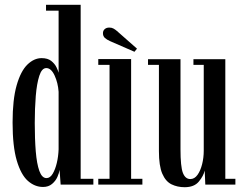

<svg xmlns="http://www.w3.org/2000/svg" viewBox="-20 -770 1013 801"><path d="M159.5 10Q125 10 96.2 -15.5Q67.5 -41 50 -100Q32.5 -159 32.5 -259Q32.5 -355 49.5 -414.2Q66.5 -473.5 94.2 -500.5Q122 -527.5 153.5 -527.5Q179 -527.5 193.8 -515.8Q208.5 -504 215.5 -489.5Q222.5 -475 224.5 -466.5V-725.5H172V-750H316.5V-24H369.5V0H233L228.5 -61.5Q227 -49 219.5 -32Q212 -15 197 -2.5Q182 10 159.5 10ZM174 -27Q189 -27 199.8 -45Q210.5 -63 217 -90.2Q223.5 -117.5 224.5 -147V-387Q222 -424 207.8 -455Q193.5 -486 173 -486Q154.5 -486 144 -453.8Q133.5 -421.5 129.2 -369Q125 -316.5 125 -257Q125 -190.5 129.2 -138.5Q133.5 -86.5 144.2 -56.8Q155 -27 174 -27Z M390 0V-24H437V-499.5H390V-523.5H527V-24H574V0ZM541 -554 439 -598.5Q425.5 -604.5 417.5 -611.8Q409.5 -619 409.5 -631.5Q409.5 -642 416.8 -648.5Q424 -655 436 -655Q446 -655 453.2 -651Q460.5 -647 467.5 -641L551.5 -567Z M750.5 11Q720 11 695.5 -1Q671 -13 657 -45.5Q643 -78 643 -139.5V-499.5H597.5V-523H733V-148Q733 -74.5 743 -48.8Q753 -23 774 -23Q791.5 -23 804 -40.5Q816.5 -58 823.2 -85Q830 -112 830 -141.5V-499.5H787V-523H920V-24H962V0H836.5L834 -58.5Q829 -36 809.5 -12.5Q790 11 750.5 11Z"/></svg>

Font: Imbue 50pt Medium
Style: Regular
Weight: 500
Designer: Tyler Finck
Foundry: Etcetera Type Company
Version: Version 1.102; ttfautohint (v1.8.3)